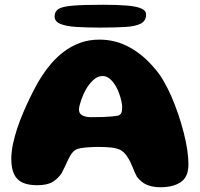

<svg xmlns="http://www.w3.org/2000/svg" viewBox="-20 -767 840 807"><path d="M654 20Q622.5 20 598 10Q573.5 0 555 -25Q550 -34 545.8 -44Q541.5 -54 537.2 -64.8Q533 -75.5 527.5 -86.8Q522 -98 514 -109.5Q504.5 -124 493.5 -132Q482.5 -140 466.5 -143.5Q460 -145.5 448.2 -146.8Q436.5 -148 422.8 -148.8Q409 -149.5 396 -149.5Q376 -149.5 355.8 -148.2Q335.5 -147 320 -144.5Q305 -142 295.8 -136Q286.5 -130 279.5 -119.5Q272.5 -109 266.2 -95.5Q260 -82 253.2 -67.5Q246.5 -53 239 -39Q224.5 -17 201.8 -2.8Q179 11.5 136 11.5Q100 11.5 75.8 1Q51.5 -9.5 39.5 -34.2Q27.5 -59 27.5 -100Q27.5 -128 34.2 -160.2Q41 -192.5 52.2 -226.8Q63.5 -261 77.8 -294.2Q92 -327.5 106.5 -357.2Q121 -387 134.2 -410.8Q147.5 -434.5 157.5 -449.5Q174 -475 197 -501.8Q220 -528.5 249.8 -550.8Q279.5 -573 316.5 -586.8Q353.5 -600.5 398 -600.5Q465 -600.5 523.5 -568.8Q582 -537 629.5 -480Q649 -458.5 667 -427.8Q685 -397 700.8 -360.8Q716.5 -324.5 729.5 -286Q742.5 -247.5 752.2 -209.5Q762 -171.5 767 -137.5Q772 -103.5 772 -76Q772 -23 739.8 -1.5Q707.5 20 654 20ZM477 -281Q487 -285.5 490.2 -293Q493.5 -300.5 493.5 -315.5Q493.5 -326.5 490.2 -341.8Q487 -357 481.2 -373.2Q475.5 -389.5 468 -402.5Q457 -422.5 442.5 -435Q428 -447.5 411.5 -447.5Q390 -447.5 371.2 -429.8Q352.5 -412 340 -389Q335.5 -381 330.5 -370Q325.5 -359 321.5 -347.2Q317.5 -335.5 314.8 -324.8Q312 -314 312 -306Q312 -289 326.5 -281.8Q341 -274.5 363 -274.5Q391 -274.5 412.5 -275.2Q434 -276 450.2 -277.5Q466.5 -279 477 -281ZM401 -651Q344.5 -651 301.2 -653.8Q258 -656.5 233.8 -666.5Q209.5 -676.5 209.5 -698Q209.5 -718.5 225.5 -729Q241.5 -739.5 285.2 -743.2Q329 -747 413.5 -747Q474.5 -747 514.5 -743.5Q554.5 -740 574.2 -731.2Q594 -722.5 594 -705.5Q594 -680 572.5 -668.2Q551 -656.5 508.2 -653.8Q465.5 -651 401 -651Z"/></svg>

Font: Gluten
Style: Bold
Weight: 700
Designer: Tyler Finck
Foundry: Etcetera Type Company
Version: Version 1.204